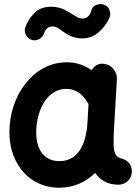

<svg xmlns="http://www.w3.org/2000/svg" viewBox="-20 -857 679 935"><path d="M556.6 42.5C574.7 42.5 589.8 36.1 603 23.9C615.7 11.2 622.1 -3.9 622.1 -22C621.6 -41 616.7 -55.2 607.4 -64.5C598.1 -73.7 587.9 -80.1 577.6 -83.5C542.5 -89.8 535.6 -114.3 533.7 -143.6C533.2 -149.4 533.2 -156.2 533.2 -164.6C533.2 -176.8 533.7 -205.6 535.2 -233.4C535.6 -237.3 535.6 -241.2 536.1 -244.6L549.3 -472.7V-476.6C549.3 -492.2 543.5 -507.3 532.2 -521.5C520.5 -535.6 505.9 -543.5 487.8 -545.9C484.4 -546.4 481.4 -546.9 478 -546.9C459 -546.9 437.5 -536.6 426.3 -515.1C389.6 -541 349.1 -553.7 305.2 -553.7C223.6 -553.7 153.8 -513.7 103.5 -449.2C53.2 -384.8 25.9 -300.8 25.9 -212.9V-210C26.4 -158.7 37.1 -113.3 57.6 -72.8C98.6 7.8 173.8 57.1 268.1 57.1C336.9 57.1 397 31.2 443.4 -15.1C468.3 21.5 505.4 42.5 556.6 42.5ZM269.5 -72.3C197.8 -72.3 157.7 -124 156.2 -208.5V-211.4C156.2 -248 162.1 -282.7 173.8 -315.4C196.8 -379.9 242.7 -424.3 303.7 -424.3C346.2 -424.3 380.4 -400.4 404.3 -360.8C406.2 -357.4 408.7 -354 411.1 -351.1L406.2 -264.2C405.8 -261.7 405.3 -258.8 405.3 -255.9C404.8 -252 404.8 -247.6 404.8 -243.2C393.6 -133.3 348.1 -72.3 269.5 -72.3ZM133.8 -663.1C138.7 -661.6 143.6 -660.6 148.4 -660.6C162.6 -660.6 186 -669.9 194.3 -693.8C195.3 -698.2 204.6 -728 233.9 -728C254.9 -728 267.6 -717.8 283.7 -705.6C314.5 -682.6 345.2 -669.9 380.9 -669.9C409.7 -669.9 436 -679.7 459 -698.7C481.9 -717.8 500 -741.7 513.2 -771C515.6 -776.9 517.1 -782.7 517.1 -789.1C517.1 -794.9 515.1 -802.7 511.7 -812C507.8 -821.3 500 -828.6 487.8 -833.5C481.9 -835.9 476.1 -837.4 469.7 -837.4C463.9 -837.4 456.1 -835.4 446.8 -832C437 -828.6 429.7 -820.3 425.3 -808.1C423.3 -799.8 415.5 -766.6 380.9 -766.6C365.7 -766.6 356 -773.4 342.8 -781.7C327.6 -791 311 -800.8 293 -810.1C274.4 -819.3 252.9 -824.2 228.5 -824.2C193.8 -824.2 166.5 -813.5 146.5 -792.5C126 -771.5 111.3 -748 103 -723.1C101.6 -718.8 100.6 -713.9 100.6 -709C100.6 -694.8 109.9 -670.9 133.8 -663.1Z"/></svg>

Font: Mikhak
Style: Bold
Weight: 700
Designer: Amin Abedi
Version: Version 3.2